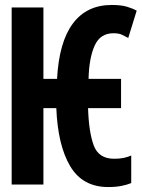

<svg xmlns="http://www.w3.org/2000/svg" viewBox="-20 -744 571 774"><path d="M416 10Q313 10 263 -74Q213 -158 207 -308H155V0H27V-714H155V-426H210Q218 -575 274 -649.5Q330 -724 430 -724Q468 -724 491.5 -717Q515 -710 531 -701L497 -591Q484 -598 471.5 -604Q459 -610 437 -610Q384 -610 361.5 -560Q339 -510 337 -426H468V-308H335Q338 -211 358 -157.5Q378 -104 440 -104Q463 -104 479 -107.5Q495 -111 509 -117V-6Q492 1 469.5 5.5Q447 10 416 10Z"/></svg>

Font: Noto Sans Mono Condensed
Style: Bold
Weight: 700
Width: 3
Designer: Monotype Design Team
Foundry: Monotype Imaging Inc.
Version: Version 2.014